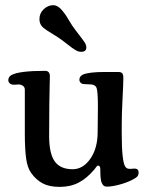

<svg xmlns="http://www.w3.org/2000/svg" viewBox="-20 -712 574 744"><path d="M220.7 -556.2Q206.5 -566.9 182.4 -581.3Q158.2 -595.7 147.9 -604.5Q132.8 -617.2 132.8 -637.7Q132.8 -660.6 149.4 -676.3Q166 -691.9 186.5 -691.9Q207 -691.9 228.5 -662.1Q234.9 -654.3 247.1 -633.3Q259.3 -612.3 272.5 -595.2Q278.3 -587.4 286.4 -577.1Q294.4 -566.9 298.3 -561.5Q302.2 -556.2 306.6 -549.8Q311 -543.5 312.7 -538.3Q314.5 -533.2 314.5 -528.3Q314.5 -511.2 294.9 -511.2Q289.1 -511.2 283.9 -512.7Q278.8 -514.2 271.5 -518.6Q264.2 -522.9 259.3 -526.6Q254.4 -530.3 241.7 -540Q229 -549.8 220.7 -556.2ZM451.7 -230V-195.8Q451.7 -140.1 455.1 -109.4Q458.5 -78.6 463.9 -68.8Q469.2 -59.1 478 -58.1Q484.4 -57.1 492.2 -58.1Q500 -59.1 504.4 -58.6Q517.1 -57.1 517.1 -43.9Q517.1 -34.2 512.2 -28.3Q507.3 -22.5 490.7 -14.2Q467.8 -2.9 439.9 4.2Q412.1 11.2 394.5 11.2Q386.7 11.2 382.6 8.3Q378.4 5.4 374 -3.9Q368.7 -14.6 368.7 -55.7Q368.7 -70.3 360.4 -70.3Q357.9 -70.3 356 -68.6Q354 -66.9 350.3 -61.5Q346.7 -56.2 344.2 -53.7Q315.9 -20.5 284.4 -4.2Q252.9 12.2 210.9 12.2Q170.9 12.2 145.3 -1.5Q119.6 -15.1 100.6 -42Q85.9 -62.5 81.1 -99.1Q76.2 -135.7 76.2 -194.3V-364.3Q76.2 -373.5 69.8 -378.7Q63.5 -383.8 54.7 -384.8Q49.8 -384.8 40.3 -384Q30.8 -383.3 27.3 -384.3Q22 -384.8 17.1 -389.6Q12.2 -394.5 12.2 -401.4Q12.2 -414.1 23.9 -420.9Q53.2 -437.5 154.8 -437.5Q173.3 -437.5 173.3 -416Q173.3 -414.6 172.6 -387.9Q171.9 -361.3 171.1 -307.4Q170.4 -253.4 170.4 -185.5Q170.4 -116.2 192.4 -86.2Q214.4 -56.2 261.2 -56.2Q301.8 -56.2 330.1 -96.9Q358.4 -137.7 358.4 -200.2Q358.4 -214.4 358.9 -248Q359.4 -281.7 359.4 -299.3Q359.4 -354.5 354.5 -370.6Q350.1 -383.8 332.5 -384.8Q326.7 -385.3 318.1 -385.5Q309.6 -385.7 304.7 -386.2Q296.9 -386.7 292.2 -391.6Q287.6 -396.5 287.6 -402.8Q287.6 -416.5 301.3 -422.9Q324.2 -433.1 385.7 -433.1H438Q449.2 -433.1 453.6 -428.2Q458 -423.3 458 -409.7Q458 -390.6 454.8 -329.1Q451.7 -267.6 451.7 -230Z"/></svg>

Font: Cooper* Medium
Style: Regular
Weight: 500
Designer: Owen Earl
Foundry: indestructible type*
Version: Version 0.001